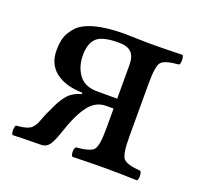

<svg xmlns="http://www.w3.org/2000/svg" viewBox="-85 -526 651 623"><g transform="rotate(20 240.5 -214.5)"><path d="M142.1 -320.8Q142.1 -279.8 162.6 -252.4Q183.1 -225.1 225.1 -225.1H294.9V-341.8Q294.9 -370.6 281.5 -384.3Q268.1 -397.9 237.8 -397.9Q180.7 -397.9 161.4 -378.9Q142.1 -359.9 142.1 -320.8ZM113.8 0Q35.6 1 16.1 2Q12.2 -2 12.2 -13.9Q12.2 -25.9 16.1 -30.8Q46.9 -32.7 61.5 -40.8Q76.2 -48.8 85 -73.2Q93.8 -98.1 109.9 -130.9Q124 -160.6 139.4 -176.5Q154.8 -192.4 181.6 -199.7Q183.1 -200.2 182.6 -202.1Q182.1 -204.1 180.2 -204.6Q122.6 -206.1 89.4 -231.9Q56.2 -257.8 56.2 -305.2Q56.2 -330.1 61.5 -348.6Q66.9 -367.2 84.5 -387.7Q102.1 -408.2 143.1 -419.7Q184.1 -431.2 246.1 -431.2Q257.3 -431.2 286.6 -430.2Q315.9 -429.2 334 -429.2Q377.9 -429.2 445.8 -431.2Q449.7 -426.3 450 -414.1Q450.2 -401.9 445.8 -397.9Q397.9 -394 386 -380.6Q374 -367.2 374 -307.1V-122.1Q374 -62 386 -48.1Q397.9 -34.2 445.8 -30.8Q449.7 -25.9 450 -13.9Q450.2 -2 445.8 2Q381.8 0 335 0Q289.1 0 223.1 2Q218.3 -2 218 -13.9Q217.8 -25.9 223.1 -30.8Q271 -34.7 283 -48.3Q294.9 -62 294.9 -122.1V-190.9H269Q233.4 -190.9 209 -158.9Q184.6 -127 163.6 -63Q152.8 -30.3 142.8 -15.4Q132.8 -0.5 113.8 0Z"/></g></svg>

Font: Linux Libertine O
Style: Regular
Weight: 400
Designer: Philipp H. Poll
Foundry: Philipp H. Poll
Version: Version 5.3.0